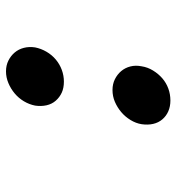

<svg xmlns="http://www.w3.org/2000/svg" viewBox="6 -584 588 640"><g transform="rotate(90 300.0 -264.0)"><path d="M138 -87Q142 -107 152.5 -125Q163 -143 178.5 -156Q194 -169 213 -176Q232 -183 252 -183Q273 -183 288.5 -176Q304 -169 315.5 -156Q327 -143 331 -125Q335 -107 332 -87Q328 -67 317.5 -49.5Q307 -32 291.5 -19Q276 -6 257 2Q238 10 218 10Q198 10 182 2Q166 -6 155 -19Q144 -32 139.5 -49.5Q135 -67 138 -87ZM201 -442Q204 -462 215 -480Q226 -498 241 -511Q256 -524 275 -531Q294 -538 315 -538Q335 -538 351 -531Q367 -524 378 -511Q389 -498 393 -480.5Q397 -463 394 -442Q391 -423 380 -405Q369 -387 353.5 -374Q338 -361 319.5 -353Q301 -345 280 -345Q260 -345 244 -353Q228 -361 217 -374Q206 -387 201.5 -404.5Q197 -422 201 -442Z"/></g></svg>

Font: Maple Mono SemiBold
Style: Italic
Weight: 600
Italic angle: -10°
Monospace: yes
Designer: subframe7536
Version: Version 7.000